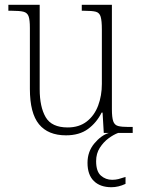

<svg xmlns="http://www.w3.org/2000/svg" viewBox="-20 -556 595 803"><path d="M256 10Q181 10 143 -36.5Q105 -83 105 -184V-439Q105 -473 99.5 -488Q94 -503 78 -507Q62 -511 30 -511H15V-536H146V-183Q146 -109 171 -66Q196 -23 263 -23Q311 -23 343 -48Q375 -73 390.5 -114.5Q406 -156 406 -205V-433Q406 -469 401 -486Q396 -503 380.5 -507Q365 -511 332 -511H322V-536H448V-99Q448 -65 453.5 -49Q459 -33 474 -29Q489 -25 518 -25H535V0H414L409 -85H405Q384 -43 348 -16.5Q312 10 256 10ZM446 227Q399 227 372.5 201Q346 175 346 125Q346 78 374.5 44Q403 10 435 0H474Q455 7 434 22.5Q413 38 397.5 62Q382 86 382 118Q382 161 402 178.5Q422 196 449 196Q463 196 475 193Q487 190 505 184V213Q475 227 446 227Z"/></svg>

Font: Noto Serif Lao SemiCondensed ExtraLight
Style: Regular
Weight: 200
Width: 4
Designer: Monotype Design Team
Foundry: Monotype Imaging Inc.
Version: Version 2.003; ttfautohint (v1.8.4.7-5d5b)